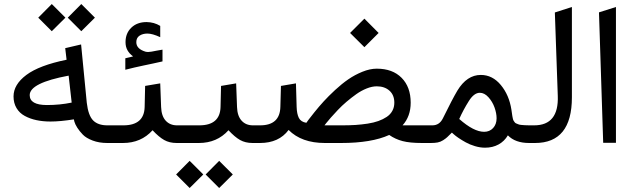

<svg xmlns="http://www.w3.org/2000/svg" viewBox="-20 -712 3154 956"><path d="M231.4 -106.9Q193.4 -106.9 161.4 -113.8Q129.4 -120.6 103.3 -134.8Q77.1 -148.9 62.3 -173.8Q47.4 -198.7 47.4 -231.9Q47.4 -291 111.3 -338.9Q175.3 -386.7 311.5 -414.6L304.7 -472.2L383.8 -490.7L412.1 -200.2Q419.4 -137.2 443.6 -112.5Q467.8 -87.9 514.6 -87.9H532.7Q541.5 -87.9 541.5 -52.7V-36.1Q541.5 0 532.7 0H514.2Q473.6 0 441.4 -12.2Q409.2 -24.4 392.6 -41.5Q376 -58.6 365 -75.9Q354 -93.3 350.6 -105.5L347.7 -117.7Q280.3 -106.9 231.4 -106.9ZM336.9 -201.2 321.8 -335.4Q127.9 -299.3 127.9 -238.3Q127.9 -189 213.9 -189Q278.3 -189 336.9 -201.2ZM384.8 -691.9 452.6 -624 384.8 -556.6 317.4 -624ZM237.8 -691.9 305.7 -624 237.8 -556.6 170.4 -624Z M876 0H859.9Q823.7 0 797.4 -14.9Q771 -29.8 739.7 -63.5Q682.6 0 592.3 0H526.4Q516.1 0 512.5 -8.5Q508.8 -17.1 508.8 -36.1V-52.7Q508.8 -71.8 512.2 -79.8Q515.6 -87.9 526.4 -87.9H594.2Q697.8 -87.9 700.2 -179.2L702.6 -284.2L777.8 -296.9L782.2 -179.2Q783.7 -134.8 804.9 -111.3Q826.2 -87.9 861.3 -87.9H876Q884.8 -87.9 884.8 -52.7V-36.1Q884.8 0 876 0ZM642.6 -431.2Q624 -444.8 614.5 -462.2Q605 -479.5 605 -502Q605 -546.4 633.8 -574.2Q662.6 -602.1 710 -602.1Q718.8 -602.1 727.8 -600.8Q736.8 -599.6 745.4 -597.2Q753.9 -594.7 762 -591.3Q770 -587.9 777.8 -583V-526.9Q738.8 -544.9 713.9 -544.9Q690.9 -544.9 674.8 -534.4Q658.7 -523.9 658.7 -502Q658.7 -467.8 706.5 -454.1Q710 -453.1 717.3 -453.1Q723.1 -453.1 734.1 -454.8Q745.1 -456.5 761.5 -460Q777.8 -463.4 789.1 -464.8V-406.2Q770 -401.9 742.9 -396Q715.8 -390.1 695.6 -386Q675.3 -381.8 650.1 -376Q625 -370.1 604 -364.7V-421.9Q609.4 -423.3 616.5 -424.8Q623.5 -426.3 630.4 -428Q637.2 -429.7 642.6 -431.2Z M1071.3 88.9 1139.2 156.7 1071.3 224.1 1003.9 156.7ZM924.3 88.9 992.2 156.7 924.3 224.1 856.9 156.7ZM1253.9 0H1237.8Q1201.7 0 1175.3 -14.9Q1148.9 -29.8 1117.7 -63.5Q1060.5 0 970.2 0H875Q864.7 0 861.1 -8.5Q857.4 -17.1 857.4 -36.1V-52.7Q857.4 -71.8 860.8 -79.8Q864.3 -87.9 875 -87.9H972.2Q1075.7 -87.9 1078.1 -179.2L1080.6 -284.2L1155.8 -296.9L1160.2 -179.2Q1161.6 -134.8 1182.9 -111.3Q1204.1 -87.9 1239.3 -87.9H1253.9Q1262.7 -87.9 1262.7 -52.7V-36.1Q1262.7 0 1253.9 0Z M1794.4 -619.1 1865.2 -547.9 1794.4 -477.1 1723.1 -547.9ZM1943.4 -200.7Q1943.4 -238.8 1919.2 -260.5Q1895 -282.2 1856 -282.2Q1832.5 -282.2 1805.7 -271.5Q1778.8 -260.7 1754.4 -243.4Q1730 -226.1 1705.8 -205.6Q1681.6 -185.1 1662.1 -164.3Q1642.6 -143.6 1627.4 -126.5Q1612.3 -109.4 1604 -98.6L1595.7 -87.9H1685.1Q1720.2 -87.9 1750.2 -89.8Q1780.3 -91.8 1810.5 -96.4Q1840.8 -101.1 1864 -109.4Q1887.2 -117.7 1905.5 -129.9Q1923.8 -142.1 1933.6 -160.2Q1943.4 -178.2 1943.4 -200.7ZM1597.7 0Q1481.4 0 1417 -64.9Q1368.7 0 1274.4 0H1249Q1237.8 0 1234.1 -8.3Q1230.5 -16.6 1230.5 -36.1V-52.7Q1230.5 -71.8 1234.1 -79.8Q1237.8 -87.9 1249 -87.9H1274.9Q1374 -87.9 1376 -180.2L1378.9 -284.2L1453.6 -296.9L1457 -179.7Q1458 -145 1468 -125Q1478 -105 1505.4 -100.6Q1509.3 -106.4 1516.4 -116Q1523.4 -125.5 1545.9 -153.6Q1568.4 -181.6 1591.6 -207Q1614.7 -232.4 1648.4 -263.7Q1682.1 -294.9 1714.4 -317.1Q1746.6 -339.4 1784.4 -354.7Q1822.3 -370.1 1856 -370.1Q1934.6 -370.1 1979.7 -324.5Q2024.9 -278.8 2024.9 -200.7Q2024.9 -132.8 1984.4 -87.9H2098.6Q2107.4 -87.9 2107.4 -52.2V-35.6Q2107.4 0 2098.1 0H2080.6Q2020.5 0 1984.4 -9.5Q1948.2 -19 1918 -40Q1830.1 0 1678.7 0Z M2390.6 -55.7Q2418 -55.7 2435.3 -74.5Q2452.6 -93.3 2452.6 -123Q2452.6 -147.9 2442.4 -176.8Q2432.1 -205.6 2412.1 -227.8Q2392.1 -250 2369.1 -250Q2340.3 -250 2314.5 -209Q2286.6 -164.6 2266.6 -119.6Q2338.9 -55.7 2390.6 -55.7ZM2526.4 -166Q2527.3 -160.2 2528.8 -149.2Q2530.3 -138.2 2531 -134.3Q2531.7 -130.4 2533.4 -122.3Q2535.2 -114.3 2536.9 -111.8Q2538.6 -109.4 2542 -104.2Q2545.4 -99.1 2549.6 -97.7Q2553.7 -96.2 2559.8 -93.5Q2565.9 -90.8 2574.2 -90.1Q2582.5 -89.4 2592.8 -88.6Q2603 -87.9 2616.2 -87.9H2624.5Q2633.3 -87.9 2633.3 -52.7V-36.1Q2633.3 0 2624.5 0H2614.7Q2545.4 0 2508.8 -38.1Q2491.7 -8.8 2462.4 7.3Q2433.1 23.4 2395 23.4Q2370.6 23.4 2344.7 15.6Q2318.8 7.8 2299.1 -3.2Q2279.3 -14.2 2263.2 -25.1Q2247.1 -36.1 2238.8 -43.9L2230 -51.8Q2213.9 -35.6 2206.5 -28.8Q2199.2 -22 2186.3 -13.7Q2173.3 -5.4 2159.2 -2.7Q2145 0 2125 0H2093.3Q2082 0 2078.4 -8.3Q2074.7 -16.6 2074.7 -36.1V-52.7Q2074.7 -71.8 2078.4 -79.8Q2082 -87.9 2093.3 -87.9H2132.8Q2168 -87.9 2185.1 -122.6Q2232.4 -218.8 2257.3 -260.7Q2304.7 -338.9 2374 -338.9Q2432.1 -338.9 2473.6 -288.8Q2515.1 -238.8 2526.4 -166Z M2619.1 -87.9H2639.6Q2762.7 -87.9 2757.3 -234.4L2742.7 -649.9L2827.6 -677.2V-227.5Q2827.6 0 2644 0H2619.1Q2595.7 0 2595.7 -36.1V-52.7Q2595.7 -87.9 2619.1 -87.9Z M2962.4 -650.4 3046.9 -677.2V-1H2983.4Z"/></svg>

Font: Samim FD
Style: FD
Weight: 400
Foundry: DejaVu fonts team - Redesigned by Saber Rastikerdar
Version: Version 4.0.5